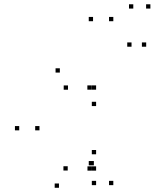

<svg xmlns="http://www.w3.org/2000/svg" viewBox="-20 -854 722 896"><path d="M255.2 22.3V2.3H235.2V22.3ZM408.2 -57.7V-77.7H388.2V-57.7ZM428.5 -57.7V-77.7H408.5V-57.7ZM428.5 -134V-154H408.5V-134ZM296 -58.2V-78.2H276V-58.2ZM164.2 -245.7V-265.7H144.2V-245.7ZM297.3 -435.3V-455.3H277.3V-435.3ZM428.5 -359V-379H408.5V-359ZM428.5 -435.5V-455.5H408.5V-435.5ZM407.7 -435.5V-455.5H387.7V-435.5ZM259.3 -515.3V-535.3H239.3V-515.3ZM69.7 -245.7V-265.7H49.7V-245.7ZM418 -82.5V-102.5H398V-82.5ZM428.5 10V-10H408.5V10ZM508.8 10V-10H488.8V10ZM508.8 -755V-775H488.8V-755ZM414.2 -755V-775H394.2V-755ZM414.2 -82.5V-102.5H394.2V-82.5ZM662.2 -636V-656H642.2V-636ZM681.8 -814V-834H661.8V-814ZM602 -814V-834H582V-814ZM593.8 -636V-656H573.8V-636Z"/></svg>

Font: Monaspace Neon Dots Var
Style: Regular
Weight: 400
Designer: Riley Cran and the Lettermatic Team
Version: Version 1.100 (Monaspace Neon Dots)